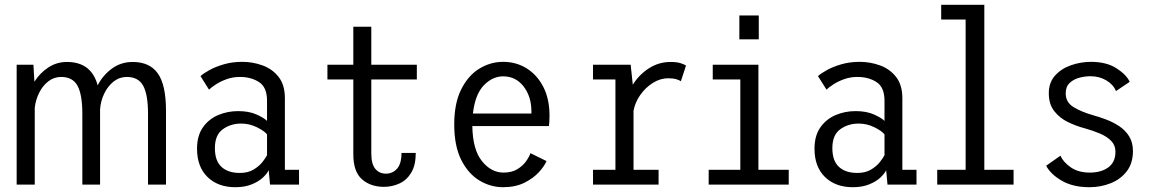

<svg xmlns="http://www.w3.org/2000/svg" viewBox="-20 -770 4841 801"><path d="M49.5 0V-500H119.5L123.5 -429Q146 -465 181 -488.2Q216 -511.5 259.5 -511.5Q361 -511.5 387.5 -414Q409 -456 446.8 -483.8Q484.5 -511.5 534 -511.5Q604.5 -511.5 638.5 -463.5Q672.5 -415.5 672.5 -308V0H597.5V-296Q597.5 -375 577.5 -412Q557.5 -449 509 -449Q478.5 -449 454.2 -430Q430 -411 415 -380Q400 -349 397.5 -314V0H323.5V-296Q323.5 -375 303.5 -412Q283.5 -449 235 -449Q205.5 -449 182 -431Q158.5 -413 143.8 -383.8Q129 -354.5 125 -321V0Z M961.5 11Q889.5 11 845.8 -31.5Q802 -74 802 -149.5Q802 -203.5 826.2 -238.2Q850.5 -273 889.8 -289.8Q929 -306.5 973.5 -306.5Q1019 -306.5 1051 -292Q1083 -277.5 1094 -265.5V-350Q1094 -406 1060.8 -427.5Q1027.5 -449 981 -449Q951.5 -449 925.8 -439.8Q900 -430.5 880.8 -418Q861.5 -405.5 852 -396L816.5 -452.5Q829 -464 854.5 -478Q880 -492 914.8 -502Q949.5 -512 990.5 -512Q1034.5 -512 1075.2 -497.2Q1116 -482.5 1142.2 -449.2Q1168.5 -416 1168.5 -360.5V-61.5H1227.5V0H1106.5L1101 -60Q1094.5 -46 1076.8 -29.2Q1059 -12.5 1030 -0.8Q1001 11 961.5 11ZM980.5 -48.5Q1014.5 -48.5 1037.8 -62.5Q1061 -76.5 1074.8 -94Q1088.5 -111.5 1094 -122.5V-209.5Q1083 -223.5 1052 -239Q1021 -254.5 986 -254.5Q942.5 -254.5 909.5 -230.8Q876.5 -207 876.5 -152Q876.5 -99 904 -73.8Q931.5 -48.5 980.5 -48.5Z M1454 -126V-438.5H1346V-500H1454V-658.5H1529V-500H1719V-438.5H1529V-130.5Q1529 -85.5 1545.8 -65.5Q1562.5 -45.5 1590 -45.5Q1617.5 -45.5 1636.2 -66Q1655 -86.5 1655 -132H1714.5Q1714.5 -81.5 1696 -50.2Q1677.5 -19 1647 -4.8Q1616.5 9.5 1581.5 9.5Q1526 9.5 1490 -22.2Q1454 -54 1454 -126Z M2078.5 11Q2026.5 11 1980 -17Q1933.5 -45 1904.2 -103Q1875 -161 1875 -251Q1875 -339 1904 -397Q1933 -455 1979.5 -483.5Q2026 -512 2079 -512Q2133.5 -512 2177.2 -484.8Q2221 -457.5 2246.8 -407.2Q2272.5 -357 2272.5 -287.5Q2272.5 -275 2271.8 -263.5Q2271 -252 2270 -244H1950.5Q1952 -146 1990.5 -98Q2029 -50 2080.5 -50Q2115 -50 2138 -64Q2161 -78 2174.5 -97Q2188 -116 2193 -131L2260 -98Q2251 -76.5 2227.5 -51Q2204 -25.5 2166.8 -7.2Q2129.5 11 2078.5 11ZM2079 -451.5Q2034.5 -451.5 1998.2 -413.8Q1962 -376 1953 -296.5H2197V-305Q2197 -367.5 2164.2 -409.5Q2131.5 -451.5 2079 -451.5Z M2454 0V-61.5H2547.5V-438.5H2454V-500H2611L2620 -416.5Q2645.5 -458 2686.8 -484.8Q2728 -511.5 2777.5 -511.5Q2805 -511.5 2820.8 -506Q2836.5 -500.5 2842 -496.5L2820.5 -431Q2816.5 -434.5 2803 -439Q2789.5 -443.5 2768 -443.5Q2734.5 -443.5 2703.8 -424.2Q2673 -405 2651.2 -374Q2629.5 -343 2623 -308V-61.5H2727.5V0Z M3064.5 -705.5H3145.5V-606H3064.5ZM2936.5 0V-61.5H3068.5V-438.5H2953.5V-500H3144V-61.5H3270.5V0Z M3537.5 11Q3465.5 11 3421.8 -31.5Q3378 -74 3378 -149.5Q3378 -203.5 3402.2 -238.2Q3426.5 -273 3465.8 -289.8Q3505 -306.5 3549.5 -306.5Q3595 -306.5 3627 -292Q3659 -277.5 3670 -265.5V-350Q3670 -406 3636.8 -427.5Q3603.5 -449 3557 -449Q3527.5 -449 3501.8 -439.8Q3476 -430.5 3456.8 -418Q3437.5 -405.5 3428 -396L3392.5 -452.5Q3405 -464 3430.5 -478Q3456 -492 3490.8 -502Q3525.5 -512 3566.5 -512Q3610.5 -512 3651.2 -497.2Q3692 -482.5 3718.2 -449.2Q3744.5 -416 3744.5 -360.5V-61.5H3803.5V0H3682.5L3677 -60Q3670.5 -46 3652.8 -29.2Q3635 -12.5 3606 -0.8Q3577 11 3537.5 11ZM3556.5 -48.5Q3590.5 -48.5 3613.8 -62.5Q3637 -76.5 3650.8 -94Q3664.5 -111.5 3670 -122.5V-209.5Q3659 -223.5 3628 -239Q3597 -254.5 3562 -254.5Q3518.5 -254.5 3485.5 -230.8Q3452.5 -207 3452.5 -152Q3452.5 -99 3480 -73.8Q3507.5 -48.5 3556.5 -48.5Z M3890 0V-61.5H4008.5V-688.5H3906.5V-750H4086.5V-61.5H4208.5V0Z M4525 11Q4456.5 11 4409.8 -16Q4363 -43 4344.5 -78.5L4404 -120.5Q4415.5 -94 4447 -72Q4478.5 -50 4526.5 -50Q4574 -50 4603.8 -71.8Q4633.5 -93.5 4633.5 -137Q4633.5 -164 4615.8 -182.2Q4598 -200.5 4568.5 -213Q4539 -225.5 4504.5 -235Q4470 -244 4435.8 -260.5Q4401.5 -277 4378.5 -306Q4355.5 -335 4355.5 -381Q4355.5 -426 4381.8 -455Q4408 -484 4448.5 -498Q4489 -512 4531.5 -512Q4596 -512 4637.8 -485.2Q4679.5 -458.5 4693 -428.5L4635.5 -390Q4625.5 -416.5 4596.2 -434.2Q4567 -452 4529 -452Q4507 -452 4483 -445.8Q4459 -439.5 4442.5 -424Q4426 -408.5 4426 -380.5Q4426 -343 4459 -323Q4492 -303 4539.5 -289.5Q4565.5 -282.5 4594.5 -271.5Q4623.5 -260.5 4649 -243.8Q4674.5 -227 4690.5 -201.5Q4706.5 -176 4706.5 -140Q4706.5 -89 4680.8 -55.5Q4655 -22 4613.5 -5.5Q4572 11 4525 11Z"/></svg>

Font: Trispace SemiCondensed Light
Style: Regular
Weight: 300
Width: 4
Designer: Tyler Finck
Foundry: Etcetera Type Company
Version: Version 1.210; ttfautohint (v1.8.3)